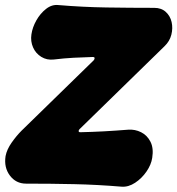

<svg xmlns="http://www.w3.org/2000/svg" viewBox="-43 -712 700 758"><path d="M81 -576Q85 -604 100.5 -631.5Q116 -659 139 -677Q162 -695 188 -692Q282 -684 377 -682.5Q472 -681 566 -681Q594 -681 611.5 -665Q629 -649 634.5 -625Q640 -601 633.5 -575Q627 -549 606 -529L271 -202Q267 -198 267.5 -194Q268 -190 274 -190Q321 -191 367 -193.5Q413 -196 463 -200Q490 -202 514 -190Q538 -178 551 -152.5Q564 -127 558 -89Q554 -62 535.5 -35Q517 -8 490.5 9.5Q464 27 437 25Q341 17 249.5 15Q158 13 60 13Q20 13 -4 -19Q-28 -51 -21 -96Q-16 -122 3 -149Q22 -176 42 -196L327 -474Q331 -479 330.5 -483Q330 -487 323 -487Q285 -486 247.5 -484Q210 -482 169 -477Q142 -474 120 -487.5Q98 -501 87.5 -525Q77 -549 81 -576Z"/></svg>

Font: Winky Sans Black
Style: Italic
Weight: 900
Italic angle: -8.97852°
Designer: Simon Atzbach
Foundry: typofactur
Version: Version 1.205